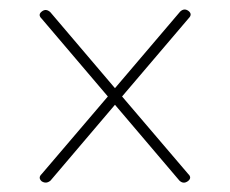

<svg xmlns="http://www.w3.org/2000/svg" viewBox="-20 -543 486 405"><path d="M68 -160.5Q59.5 -168 68 -176L207.5 -339.5L68 -503.5Q59 -512 68.5 -519Q77 -525.5 86 -517.5L222.5 -357L360 -518.5Q368.5 -526.5 377.5 -520Q386.5 -513 378 -504.5L237.5 -339.5L377 -176Q385.5 -168 376.5 -161Q367 -154 358.5 -162L222.5 -322L86.5 -162Q77.5 -154.5 68 -160.5Z"/></svg>

Font: Fraunces 72pt S000 Light
Style: Regular
Weight: 300
Version: Version 1.000; ttfautohint (v1.8.3)